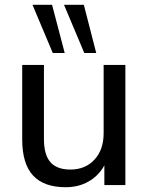

<svg xmlns="http://www.w3.org/2000/svg" viewBox="-20 -775 622 804"><path d="M255 9Q164 9 118.5 -40Q73 -89 73 -191V-503H164V-193Q164 -127 191 -96Q218 -65 275 -65Q337 -65 375.5 -106.5Q414 -148 414 -217V-503H505V0H417V-111H430Q409 -54 363 -22.5Q317 9 255 9ZM333 -553 248 -755H331L383 -553ZM201 -553 116 -755H198L251 -553Z"/></svg>

Font: Mulish ExtraLight Medium
Style: Regular
Weight: 500
Version: Version 3.603